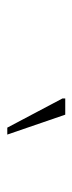

<svg xmlns="http://www.w3.org/2000/svg" viewBox="148 -920 203 540"><g transform="rotate(90 250.0 -650.5)"><path d="M359 -569H339.5L257.5 -724V-732H303Z"/></g></svg>

Font: Newsreader Caption ExtraLight
Style: Italic
Weight: 275
Italic angle: -17°
Designer: Hugues Gentile
Foundry: Production Type
Version: Version 1.001